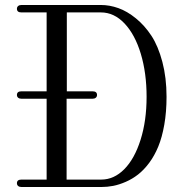

<svg xmlns="http://www.w3.org/2000/svg" viewBox="-20 -750 740 770"><path d="M247.1 -29.8V-354H351.1Q359.4 -354 364.3 -358.2Q369.1 -362.3 369.1 -369.1Q369.1 -383.8 351.1 -383.8H248V-700.2H384.8Q437.5 -700.2 479.5 -655.8Q521.5 -611.3 544.7 -534.2Q567.9 -457 567.9 -361.8Q567.9 -265.6 543.7 -189.2Q519.5 -112.8 478.3 -71.3Q437 -29.8 386.2 -29.8ZM47.9 -15.1Q47.9 -8.3 52.7 -4.2Q57.6 0 65.9 0H386.2Q410.2 0 434.1 -4.6Q458 -9.3 484.4 -20.8Q510.7 -32.2 533.9 -50.3Q557.1 -68.4 578.4 -96.9Q599.6 -125.5 614.7 -162.1Q629.9 -198.7 638.9 -250Q647.9 -301.3 647.9 -361.8Q647.9 -438.5 631.1 -502Q614.3 -565.4 587.2 -606.7Q560.1 -647.9 524.9 -676.5Q489.7 -705.1 454.6 -717.5Q419.4 -730 384.8 -730H65.9Q57.6 -730 52.7 -725.8Q47.9 -721.7 47.9 -714.8Q47.9 -700.2 65.9 -700.2H167V-383.8H65.9Q47.9 -383.8 47.9 -369.1Q47.9 -362.3 52.7 -358.2Q57.6 -354 65.9 -354H167V-29.8H65.9Q47.9 -29.8 47.9 -15.1ZM167 -354H247.1L248 -383.8H167Z"/></svg>

Font: Director Light
Style: Regular
Weight: 100
Designer: Ange Degheest & May Jolivet & Justine Herbel
Foundry: Velvetyne Type Foundry
Version: Version 1.000;FEAKit 1.0